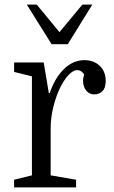

<svg xmlns="http://www.w3.org/2000/svg" viewBox="-20 -810 494 830"><path d="M344 -489Q341 -478 340 -473Q339 -468 339 -462Q339 -447 343 -436Q347 -425 353.5 -417.5Q360 -410 368.5 -406Q377 -402 386 -402Q398 -402 407 -405.5Q416 -409 423 -416Q430 -423 433.5 -434Q437 -445 437 -460Q437 -501 411 -525.5Q385 -550 345 -550Q297 -550 257.5 -512.5Q218 -475 195 -408H191L169 -540H41V-499L118 -480V-52L41 -33V0H309V-33L199 -52V-254Q199 -303 211.5 -351.5Q224 -400 243 -437Q262 -474 284.5 -493.5Q307 -513 327 -504Q331 -502 335.5 -498Q340 -494 344 -489ZM96 -790 203 -619H273L379 -790H336L237 -671L139 -790Z"/></svg>

Font: GradeGX
Style: Regular
Weight: 100
Width: 1
Designer: Adam Twardoch
Foundry: Adam Twardoch
Version: Version 2.002; DEVELOPMENT